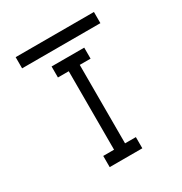

<svg xmlns="http://www.w3.org/2000/svg" viewBox="-159 -837 858 907"><g transform="rotate(-30 270.0 -384.0)"><path d="M54 -720H481V-659H54ZM179 -597H357V-537H298V-109H357V-48H179V-109H238V-537H179Z"/></g></svg>

Font: ibm3270
Style: Regular
Weight: 400
Monospace: yes
Version: Version 2.0.3